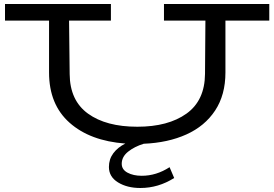

<svg xmlns="http://www.w3.org/2000/svg" viewBox="-20 -706 1371 959"><path d="M1325 -603H1106V-344Q1106 -232 1054.5 -154Q1003 -76 911 -34.5Q819 7 698 12Q652 26 620 51.5Q588 77 588 112Q588 141 617 156.5Q646 172 688 172Q761 172 827 129L850 183Q771 233 681 233Q615 233 569.5 205Q524 177 524 128Q524 89 546 59.5Q568 30 606 11Q430 -2 327.5 -93Q225 -184 225 -344V-603H5V-686H534V-603H325L328 -336Q329 -204 419.5 -138.5Q510 -73 666 -73Q820 -73 911.5 -138.5Q1003 -204 1004 -337L1006 -603H799V-686H1325Z"/></svg>

Font: BioRhyme Expanded
Style: Regular
Weight: 400
Width: 7
Designer: Aoife Mooney
Foundry: Aoife Mooney Type
Version: Version 1.000